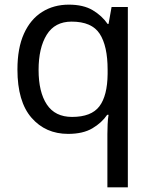

<svg xmlns="http://www.w3.org/2000/svg" viewBox="-20 -566 655 826"><path d="M442 11Q442 -7 443 -31Q444 -55 447 -72H441Q418 -38 377.5 -14Q337 10 273 10Q176 10 115.5 -59.5Q55 -129 55 -267Q55 -359 83 -421Q111 -483 161 -514.5Q211 -546 276 -546Q339 -546 379 -522Q419 -498 443 -463H447L460 -536H530V240H442ZM290 -63Q373 -63 407.5 -108.5Q442 -154 443 -248V-266Q443 -368 409 -420.5Q375 -473 288 -473Q216 -473 181 -416.5Q146 -360 146 -265Q146 -170 181.5 -116.5Q217 -63 290 -63Z"/></svg>

Font: lkorean15
Style: Book
Weight: 400
Designer: Jelle Bosma - Monotype Design Team
Foundry: Monotype Imaging Inc.
Version: Version 2.003